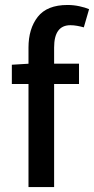

<svg xmlns="http://www.w3.org/2000/svg" viewBox="-20 -763 383 783"><path d="M96.2 0V-568.8Q96.2 -646 134 -694.3Q171.9 -742.7 255.4 -742.7Q280.3 -742.7 304 -737.5Q327.6 -732.4 343.3 -725.6L321.8 -651.4Q308.1 -655.3 294.2 -657.7Q280.3 -660.2 267.1 -660.2Q200.7 -660.2 200.7 -569.3V0ZM28.3 -420.4V-499L101.1 -503.4H302.2V-420.4Z"/></svg>

Font: Akatab SemiBold
Style: Regular
Weight: 600
Designer: SIL Global
Foundry: SIL Global
Version: Version 4.100